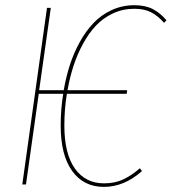

<svg xmlns="http://www.w3.org/2000/svg" viewBox="-20 -711 662 740"><path d="M498 -690.9Q540.5 -690.9 569.3 -675.8Q598.1 -660.6 621.6 -632.8L612.3 -623Q588.9 -649.9 562.5 -663.6Q536.1 -677.2 497.6 -677.2Q453.6 -677.2 415.5 -659.4Q377.4 -641.6 349.6 -612.1Q321.8 -582.5 299.6 -541.5Q277.3 -500.5 263.2 -456.5Q249 -412.6 240.2 -363.3H470.2L468.3 -349.6H237.8Q228 -289.6 228 -227.1Q228 -118.7 268.6 -61.5Q309.1 -4.4 380.9 -4.4Q423.8 -4.4 456.1 -20Q488.3 -35.6 519 -62.5L527.3 -51.8Q459 9.3 380.4 9.3Q302.2 9.3 258.1 -52Q213.9 -113.3 213.9 -226.6Q213.9 -289.6 223.6 -349.6H129.4L80.1 0H65.9L161.1 -680.7H175.8L130.9 -363.3H225.6Q234.4 -414.6 249.3 -460.7Q264.2 -506.8 287.8 -549.6Q311.5 -592.3 341.1 -623Q370.6 -653.8 410.9 -672.4Q451.2 -690.9 498 -690.9Z"/></svg>

Font: Fira Sans Compressed Hair
Style: Italic
Weight: 100
Width: 3
Italic angle: -8°
Designer: Carrois Corporate & Edenspiekermann AG
Foundry: Carrois Corporate GbR & Edenspiekermann AG
Version: Version 4.203;PS 004.203;hotconv 1.0.88;makeotf.lib2.5.64775